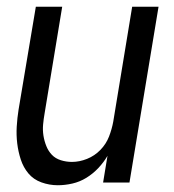

<svg xmlns="http://www.w3.org/2000/svg" viewBox="-20 -540 515 568"><path d="M151 8Q126 8 102.5 -0.5Q79 -9 64 -27Q49 -45 41.5 -68Q34 -91 31 -115.5Q28 -140 29.5 -165.5Q31 -191 35 -216L86 -520H164L112 -205Q109 -188 107.5 -171.5Q106 -155 108.5 -139Q111 -123 117 -108Q123 -93 133.5 -82Q144 -71 160 -66Q176 -61 193 -61Q215 -61 237.5 -70Q260 -79 277 -96.5Q294 -114 302.5 -136Q311 -158 315 -180L371 -520H449L363 0H285L298 -79Q287 -60 271 -43Q255 -26 235.5 -14Q216 -2 194 3Q172 8 151 8Z"/></svg>

Font: Iosevka QP
Style: Italic
Weight: 400
Italic angle: -9°
Designer: Belleve Invis
Foundry: Belleve Invis
Version: Version 20.0.0; ttfautohint (v1.8.4)